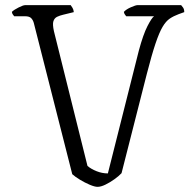

<svg xmlns="http://www.w3.org/2000/svg" viewBox="-20 -724 748 744"><path d="M358 0Q347 0 328 -8Q309 -16 290 -27.5Q271 -39 260 -49L111 -635Q108 -646 101 -653.5Q94 -661 77 -661H35Q33 -664 30 -667.5Q27 -671 26 -678Q34 -686 52 -695Q70 -704 77 -704H254Q257 -700 261 -693.5Q265 -687 266 -677L225 -667Q212 -664 201.5 -659Q191 -654 187 -642Q183 -630 189 -603L319 -81Q333 -69 354.5 -60.5Q376 -52 398 -52L518 -528Q535 -591 551.5 -623Q568 -655 577 -661H469Q466 -665 463.5 -668.5Q461 -672 460 -678Q469 -688 487.5 -696Q506 -704 512 -704H682Q685 -701 689.5 -694.5Q694 -688 694 -677L672 -669Q653 -662 638 -652Q623 -642 610 -620Q597 -598 582.5 -555Q568 -512 549 -438L451 -53Q441 -42 423.5 -29.5Q406 -17 388.5 -8.5Q371 0 358 0Z"/></svg>

Font: Texturina Thin
Style: Regular
Weight: 100
Designer: Guillermo Torres Carreño
Foundry: Omnibus-Type
Version: Version 1.002; ttfautohint (v1.8.3)